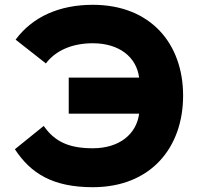

<svg xmlns="http://www.w3.org/2000/svg" viewBox="-20 -766 818 799"><path d="M366 13C608 13 742 -152 742 -368C742 -584 607 -746 366 -746C227 -746 115 -696 45 -601L171 -502C213 -558 284 -586 366 -586C477 -586 548 -528 559 -443H266V-293H559C548 -208 477 -149 366 -149C271 -149 209 -174 162 -242L42 -145C108 -44 200 13 366 13Z"/></svg>

Font: Kreadon Extra Bold
Style: Regular
Weight: 800
Designer: kohakuno
Foundry: StudioGnu
Version: Version 1.000;Glyphs 3.1.2 (3151)